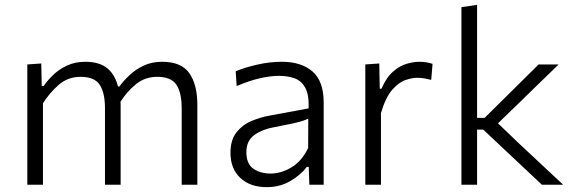

<svg xmlns="http://www.w3.org/2000/svg" viewBox="-20 -761 2362 791"><path d="M92.5 0V-495.5L150 -499.5L152 -407H160Q175 -429 198.8 -452Q222.5 -475 255.8 -490.8Q289 -506.5 331.5 -506.5Q389 -506.5 421.5 -480.2Q454 -454 466 -404.5H471.5Q488.5 -427.5 513.2 -451Q538 -474.5 571.5 -490.5Q605 -506.5 648 -506.5Q727 -506.5 760 -459.5Q793 -412.5 793 -329V0H728.5V-315Q728.5 -379 706.8 -411.8Q685 -444.5 628 -444.5Q578 -444.5 541 -414.8Q504 -385 476.5 -342Q477 -335.5 477 -329V0H412.5V-315Q412.5 -379 390.8 -411.8Q369 -444.5 312 -444.5Q260 -444.5 222.2 -411.8Q184.5 -379 157 -335.5V0Z M1079 10Q1010.5 10 970 -28Q929.5 -66 929.5 -131.5Q929.5 -184.5 954.2 -215.8Q979 -247 1016 -262.5Q1053 -278 1089.5 -284.5L1251.5 -314.5Q1253.5 -371.5 1237.2 -400.2Q1221 -429 1192.5 -438.8Q1164 -448.5 1129.5 -448.5Q1095 -448.5 1052.2 -439Q1009.5 -429.5 955 -406.5L951 -467.5Q987 -482.5 1038.8 -494.5Q1090.5 -506.5 1141 -506.5Q1221 -506.5 1267.2 -466.8Q1313.5 -427 1313.5 -338V0H1254.5L1252 -73.5H1244Q1220.5 -41.5 1177.2 -15.8Q1134 10 1079 10ZM1095 -46Q1138 -46 1180.8 -71.5Q1223.5 -97 1249.5 -151.5L1250 -272.5Q1241.5 -268 1227.5 -263.2Q1213.5 -258.5 1185.5 -252.2Q1157.5 -246 1107 -236.5Q1060 -228 1027.5 -204.5Q995 -181 995 -134Q995 -86 1023.8 -66Q1052.5 -46 1095 -46Z M1485 0V-495.5L1542.5 -499.5L1544.5 -395.5H1551.5Q1572 -442.5 1599.5 -466.2Q1627 -490 1655.5 -498.2Q1684 -506.5 1707.5 -506.5Q1736.5 -506.5 1762 -498L1756.5 -432Q1740.5 -436 1727.8 -438.2Q1715 -440.5 1697.5 -440.5Q1678.5 -440.5 1651.2 -431.5Q1624 -422.5 1596.5 -391.8Q1569 -361 1549.5 -295.5V0Z M1881 0V-731.5L1945.5 -741V-275.5H1976.5L2054.5 -352.5Q2090.5 -388 2126.8 -424Q2163 -460 2199 -495.5H2281.5Q2236.5 -452 2192 -408.8Q2147.5 -365.5 2103.5 -322.5L2031.5 -253L2115 -173Q2161 -130 2207.5 -86.5Q2254 -43 2300 0H2212.5Q2175.5 -35 2138.2 -69.8Q2101 -104.5 2064.5 -139L1971 -227H1945.5V0Z"/></svg>

Font: Commissioner Light
Style: Regular
Weight: 300
Designer: Kostas Bartsokas
Foundry: Kostas Bartsokas
Version: Version 1.000; ttfautohint (v1.8.3)